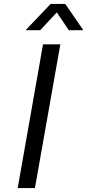

<svg xmlns="http://www.w3.org/2000/svg" viewBox="-20 -954 443 974"><path d="M109.9 -800.8 236.8 -934.1H311L402.8 -800.8H329.1L268.1 -891.1L184.1 -800.8ZM69.8 0 198.2 -729H286.1L157.2 0Z"/></svg>

Font: Hubot Sans
Style: Italic
Weight: 400
Italic angle: -10°
Designer: Deni Anggara
Foundry: GitHub
Version: Version 1.001;gftools[0.9.31]